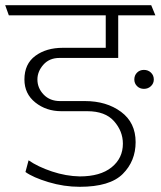

<svg xmlns="http://www.w3.org/2000/svg" viewBox="-31 -700 618 739"><path d="M523 -358Q507 -358 496.5 -368.5Q486 -379 486 -394Q486 -410 496.5 -420.5Q507 -431 523 -431Q539 -431 550 -420.5Q561 -410 561 -394Q561 -379 550 -368.5Q539 -358 523 -358ZM79 -83Q115 -58 169 -40Q223 -22 276 -21Q355 -21 398.5 -56Q442 -91 442 -147Q442 -195 408 -233.5Q374 -272 305 -272H205Q147 -272 105 -305.5Q63 -339 63 -394Q63 -454 105 -485Q147 -516 211 -516H376V-641H3L-11 -680H551L567 -641H424V-477H198Q159 -477 136 -451Q113 -425 113 -394Q113 -361 137 -336Q161 -311 200 -311H296Q379 -311 435 -269.5Q491 -228 491 -153Q491 -80 441.5 -30.5Q392 19 276 19Q215 19 155.5 1Q96 -17 67 -38Z"/></svg>

Font: Palanquin Thin
Style: Regular
Weight: 250
Designer: Pria Ravichandran
Version: Version 1.001